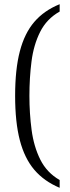

<svg xmlns="http://www.w3.org/2000/svg" viewBox="-20 -772 333 914"><path d="M264 122Q190 91 143.5 36.5Q97 -18 74.5 -104Q52 -190 52 -316Q52 -442 74.5 -528Q97 -614 143.5 -668Q190 -722 264 -752V-717Q202 -682 171 -620Q140 -558 130 -479.5Q120 -401 120 -316Q120 -232 130.5 -153Q141 -74 172 -12Q203 50 264 85Z"/></svg>

Font: Noto Serif Hebrew SemiCondensed Light
Style: Regular
Weight: 300
Width: 4
Designer: Monotype Design Team
Foundry: Monotype Imaging Inc.
Version: Version 2.004; ttfautohint (v1.8.4.7-5d5b)